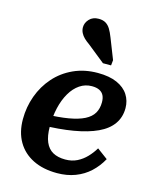

<svg xmlns="http://www.w3.org/2000/svg" viewBox="-123 -908 817 1005"><g transform="rotate(15 285.5 -405.5)"><path d="M283 13Q207 13 152 -14.5Q97 -42 67.5 -93Q38 -144 38 -214Q38 -280 60 -340.5Q82 -401 123.5 -448Q165 -495 224 -522Q283 -549 355 -549Q418 -549 459.5 -530.5Q501 -512 521.5 -480Q542 -448 542 -408Q542 -359 516 -322Q490 -285 438.5 -261Q387 -237 311.5 -224Q236 -211 136 -209L141 -269Q216 -271 268.5 -280Q321 -289 353.5 -305.5Q386 -322 400.5 -347Q415 -372 415 -406Q415 -428 407.5 -443Q400 -458 384 -466Q368 -474 343 -474Q307 -474 277.5 -454Q248 -434 227 -398Q206 -362 195 -315Q184 -268 184 -213Q184 -162 198 -129.5Q212 -97 239 -82Q266 -67 306 -67Q342 -67 370 -81Q398 -95 420 -118Q442 -141 458 -168L516 -125Q493 -83 459.5 -52Q426 -21 381.5 -4Q337 13 283 13ZM370 -746Q360 -772 349.5 -789Q339 -806 324 -815Q309 -824 286 -824Q254 -824 235.5 -804Q217 -784 217 -760Q217 -744 224 -730Q231 -716 243 -704.5Q255 -693 271 -682L367 -605H411L414 -634Z"/></g></svg>

Font: Roboto Serif 20pt SemiBold
Style: Italic
Weight: 600
Italic angle: -10°
Version: Version 1.007